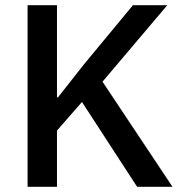

<svg xmlns="http://www.w3.org/2000/svg" viewBox="-20 -718 700 738"><path d="M295 -326 199 -216V0H86V-698H199V-344H203L303 -471L491 -698H623L374 -404L643 0H507Z"/></svg>

Font: IBM Plex Sans KR Medium
Style: Regular
Weight: 500
Designer: Mike Abbink; Paul van der Laan; Pieter van Rosmalen; Wujin Sim; Chorong Kim; Dohee Lee;
Foundry: Sandoll Inc.
Version: Version 1.001